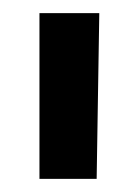

<svg xmlns="http://www.w3.org/2000/svg" viewBox="-20 -750 206 292"><path d="M131 -730Q130 -667 129 -604.5Q128 -542 127 -478H40V-730Z"/></svg>

Font: Reem Kufi Ink
Style: Regular
Weight: 400
Designer: Khaled Hosny
Version: Version 1.7